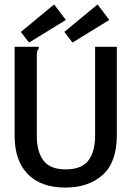

<svg xmlns="http://www.w3.org/2000/svg" viewBox="-20 -834 590 866"><path d="M275 12Q164 12 105 -49Q46 -110 46 -221V-623H155V-615Q149 -609 147.5 -601.5Q146 -594 146 -578V-220Q146 -150 176 -110Q206 -70 276 -70Q349 -70 379 -110.5Q409 -151 409 -223V-623H507V-224Q507 -102 443 -45Q379 12 275 12ZM307 -642 270 -690 420 -814 473 -744ZM111 -642 74 -690 224 -814 277 -744Z"/></svg>

Font: Inconsolata SemiExpanded SemiBold
Style: Regular
Weight: 600
Width: 6
Monospace: yes
Designer: Raph Levien, Cyreal, Brenton Simpson
Foundry: Raph Levien, Cyreal, Google
Version: Version 3.001; ttfautohint (v1.8.2.53-6de2)